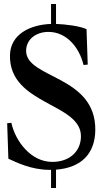

<svg xmlns="http://www.w3.org/2000/svg" viewBox="-20 -836 516 963"><path d="M230 16H236V107H261V15C390 5 456 -67 458 -182C462 -459 111 -441 111 -581C111 -638 160 -676 223 -676C312 -676 377 -601 399 -510L420 -512L414 -690C377 -706 310 -714 261 -716V-816H236V-716C130 -712 32 -664 30 -559C25 -308 391 -321 386 -149C384 -78 331 -24 242 -24C135 -24 57 -128 37 -220L16 -218L22 -40C60 -23 135 16 230 16Z"/></svg>

Font: RL Madena
Style: Regular
Weight: 400
Designer: I Kadek Wantara Putra
Foundry: Roughlines ID
Version: Version 1.000;Glyphs 3.1.2 (3151)